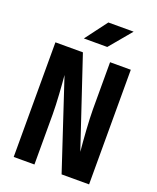

<svg xmlns="http://www.w3.org/2000/svg" viewBox="-170 -1050 940 1149"><g transform="rotate(20 300.0 -475.0)"><path d="M212 -810H361L478 -950H317ZM60 0H192V-320C192 -389 184 -501 178 -565L365 0H540V-730H408V-430C408 -361 417 -238 424 -165L235 -730H60Z"/></g></svg>

Font: JetBrains Mono ExtraBold
Style: Regular
Weight: 800
Monospace: yes
Designer: Philipp Nurullin, Konstantin Bulenkov
Foundry: JetBrains
Version: Version 2.305